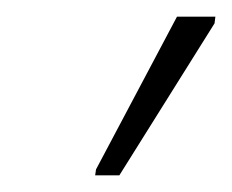

<svg xmlns="http://www.w3.org/2000/svg" viewBox="-20 -786 278 230"><path d="M94 -576H123L237 -758L238 -766H192L95 -583Z"/></svg>

Font: Noto Sans ExtraLight
Style: Italic
Weight: 200
Italic angle: -12°
Designer: Monotype Design Team
Foundry: Monotype Imaging Inc.
Version: Version 2.013